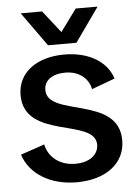

<svg xmlns="http://www.w3.org/2000/svg" viewBox="-54 -793 602 848"><g transform="rotate(-5 247.0 -368.5)"><path d="M252 14C382 14 468 -52 468 -153C469 -353 150 -282 149 -403C148 -446 185 -473 243 -473C301 -473 345 -441 355 -390L458 -428C431 -511 346 -553 245 -553C127 -553 38 -494 38 -391C38 -192 354 -263 356 -145C356 -99 316 -68 253 -68C185 -68 135 -107 123 -165L17 -129C45 -42 135 14 252 14ZM178 -600H304L411 -751H314L242 -653L165 -751H70Z"/></g></svg>

Font: Ronzino Medium
Style: Regular
Weight: 500
Designer: Nunzio Mazzaferro
Foundry: Collletttivo
Version: Version 1.000;Glyphs 3.3 (3337)